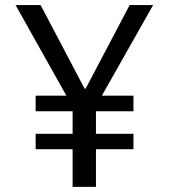

<svg xmlns="http://www.w3.org/2000/svg" viewBox="-20 -726 655 746"><path d="M483.6 -706.2H574.9L375.9 -354.4H498.5V-293.8H352.8V-206.2H498.5V-146.2H352.8V0H262.1V-146.2H118.5V-206.2H262.1V-293.8H118.5V-354.4H237.9L40.5 -706.2H137.9L308.7 -381.5H312.8Z"/></svg>

Font: Fira Code Fixed
Style: Regular
Weight: 400
Monospace: yes
Designer: Carrois Corporate, Edenspiekermann AG, Nikita Prokopov
Foundry: Carrois Corporate, Edenspiekermann AG, Nikita Prokopov
Version: Version 5.002